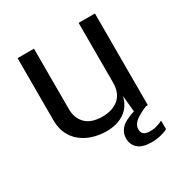

<svg xmlns="http://www.w3.org/2000/svg" viewBox="-159 -644 900 938"><g transform="rotate(-30 290.5 -175.0)"><path d="M266.4 10Q226.1 9.7 190.3 -1.6Q154.5 -12.8 126.9 -34.8Q99.4 -56.8 83.7 -89.7Q68 -122.5 68 -166.1V-517H160.6V-175.4Q160.6 -125 191.7 -93.5Q222.8 -62 286.1 -62Q343.2 -62 377.8 -91.9Q412.4 -121.7 412.4 -180.7V-517H504.4V0H431.2L421.4 -98.8Q412.2 -60.1 389.5 -36Q366.7 -11.9 335 -0.8Q303.2 10.3 266.4 10ZM330.7 87.6Q330.7 57.7 351.8 33.9Q372.9 10.1 432.8 -8.6L500.2 -2.7Q449.6 18.2 427.3 36.8Q404.9 55.3 404.9 79.7Q404.9 97.6 415.8 106.9Q426.6 116.2 451 116.2Q474.9 116.2 493.6 109.9Q512.2 103.7 522.7 97.8V146.3Q510.3 153.5 484.8 160.1Q459.2 166.7 429.6 166.7Q380.9 166.7 355.8 145.5Q330.7 124.2 330.7 87.6Z"/></g></svg>

Font: Public Sans Thin
Style: Regular
Weight: 100
Designer: The Public Sans project authors (U.S. Web Design System). Libre Franklin designed by Pablo Impallari and Rodrigo Fuenzal
Version: Version 1.008